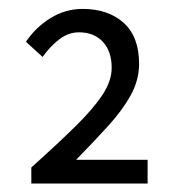

<svg xmlns="http://www.w3.org/2000/svg" viewBox="-20 -817 407 442"><path d="M52.1 -394.5V-431.5Q112.6 -485.8 153.9 -526.4Q195.2 -567 216.2 -599.1Q237.1 -631.2 237.1 -660.8Q237.1 -698.8 216.8 -720.7Q196.5 -742.6 161.8 -742.6Q137.5 -742.6 116.3 -726.3Q95.1 -710.1 78.1 -685.9L39.7 -720.9Q62.6 -754.6 96.7 -775.6Q130.7 -796.5 170.4 -796.5Q228.9 -796.5 264.6 -764.5Q300.2 -732.5 300.2 -670.1Q300.2 -632.9 281.2 -598.3Q262.2 -563.6 229.5 -527.7Q196.9 -491.7 155.3 -449.2H319.8V-394.5Z"/></svg>

Font: Source Sans 3 Variable
Style: Regular
Weight: 200
Designer: Paul D. Hunt
Foundry: Adobe Systems Incorporated
Version: Version 3.026